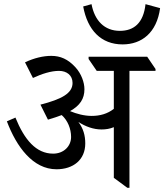

<svg xmlns="http://www.w3.org/2000/svg" viewBox="-20 -895 788 921"><path d="M568 -682C660 -682 732 -738 748 -856L678 -875C668 -783 621 -747 555 -747C481 -747 434 -796 419 -875L379 -864C400 -750 465 -682 568 -682ZM251 -83C331 -83 389 -128 389 -207C389 -245 380 -278 356 -310C390 -288 428 -274 467 -274C488 -274 507 -277 526 -285V-42L591 6H601V-555H726V-564L686 -623H405V-612L444 -555H526V-373C496 -349 459 -339 420 -339C384 -339 347 -349 316 -362C364 -389 385 -421 385 -467C385 -500 370 -541 343 -571C306 -612 269 -627 226 -627C188 -627 144 -617 100 -596L138 -521C181 -541 225 -555 263 -555C300 -555 328 -534 328 -497C328 -447 275 -419 174 -393L210 -321C235 -328 257 -336 276 -343C305 -317 321 -277 321 -238C321 -194 286 -158 235 -158C153 -158 97 -225 54 -331L13 -313C59 -191 138 -83 251 -83Z"/></svg>

Font: Noto Serif Devanagari
Style: Regular
Weight: 400
Designer: Universal Thirst, Indian Type Foundry and the Monotype Design Team
Foundry: Monotype Imaging Inc.
Version: Version 2.004